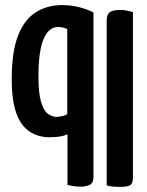

<svg xmlns="http://www.w3.org/2000/svg" viewBox="-20 -730 576 754"><path d="M298 3Q280 3 266 0.5Q252 -2 245 -4V-203Q231 -196 212.5 -193.5Q194 -191 173 -191Q144 -191 117 -202Q90 -213 69.5 -238Q49 -263 37.5 -307Q26 -351 26 -418Q26 -527 51 -590.5Q76 -654 121 -682Q166 -710 223 -710Q261 -710 294 -701Q327 -692 347 -681V-34Q347 -10 331 -3.5Q315 3 298 3ZM200 -271Q209 -271 222.5 -273.5Q236 -276 244 -282V-616Q240 -618 231 -621Q222 -624 208 -624Q171 -624 151 -576.5Q131 -529 131 -429Q131 -363 141.5 -329Q152 -295 167.5 -283.5Q183 -272 200 -271ZM448 4Q440 4 425.5 3Q411 2 399 -2V-650Q399 -672 410.5 -681.5Q422 -691 453 -691Q464 -691 477 -688.5Q490 -686 502 -683V-33Q502 -10 492 -3Q482 4 448 4Z"/></svg>

Font: Yanone Kaffeesatz ExtraLight SemiBold
Style: Regular
Weight: 600
Version: Version 2.003